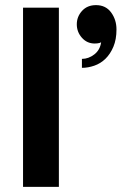

<svg xmlns="http://www.w3.org/2000/svg" viewBox="-20 -730 475 750"><path d="M210 0H70V-700H210ZM435 -615Q435 -576 423 -547.5Q411 -519 392 -500.5Q373 -482 348.5 -473.5Q324 -465 300 -465V-500Q326 -500 348.5 -517.5Q371 -535 375 -565Q372 -563 368 -562Q360 -560 350 -560Q320 -560 300 -582.5Q280 -605 280 -635Q280 -665 300.5 -687.5Q321 -710 355 -710Q393 -710 414 -681.5Q435 -653 435 -615Z"/></svg>

Font: Prosto One
Style: Regular
Weight: 400
Designer: Pavel Emelyanov and Jovanny lemonad
Foundry: Pavel Emelyanov and Jovanny Lemonad
Version: Version 1.001